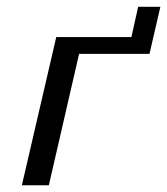

<svg xmlns="http://www.w3.org/2000/svg" viewBox="-20 -550 496 570"><path d="M125 0H44.9L147 -439.9H370.1L390.1 -529.8H456.1L423.8 -390.1H214.8Z"/></svg>

Font: Pfennig
Style: Italic
Weight: 500
Italic angle: -13°
Version: Version 20120410 ; ttfautohint (v0.8)